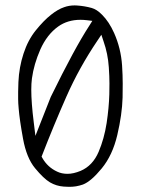

<svg xmlns="http://www.w3.org/2000/svg" viewBox="-20 -748 540 728"><path d="M285.6 -100.1Q258.3 -88.9 236.1 -88.9Q213.9 -88.9 196.8 -97.2Q160.6 -113.8 140.6 -148.9L137.7 -154.3Q183.1 -271.5 231.7 -381.6Q280.3 -491.7 349.6 -594.2L364.3 -616.2L372.6 -591.3Q389.2 -544.4 392.6 -492.7Q395 -457 395 -431.6Q395 -406.2 394.5 -390.6Q393.1 -339.8 384.3 -281.2Q375 -221.7 354 -172.4Q331.5 -119.6 285.6 -100.1ZM221.7 -40.5Q235.4 -39.6 241.7 -39.6Q248 -39.6 254.6 -40Q261.2 -40.5 268.1 -41.5Q281.7 -43.9 294.4 -48.3Q325.2 -60.1 365.7 -109.4Q406.7 -159.2 424.8 -236.3Q442.9 -313.5 444.8 -377.9Q445.3 -399.4 445.3 -430.7Q445.3 -461.9 442.9 -499.5Q438.5 -564.9 412.6 -623Q393.6 -665.5 367.2 -691.9Q347.2 -712.4 327.6 -717.8Q301.3 -725.1 272.9 -727.1Q268.1 -727.5 263.2 -727.5Q241.7 -727.5 223.1 -720.7Q199.7 -712.9 173.3 -691.9Q146 -670.4 116 -633.3Q85.9 -596.2 69.1 -544.4Q52.2 -492.7 49.8 -436.5Q48.8 -412.6 48.8 -399.7Q48.8 -386.7 48.8 -372.3Q48.8 -357.9 50.8 -336.4Q54.2 -293.9 67.4 -221.7Q80.6 -149.4 112.8 -110.4Q145.5 -70.8 169.4 -56.6Q193.4 -42.5 221.7 -40.5ZM172.4 -380.4V-380.9ZM98.6 -407.7Q98.6 -432.1 101.1 -450.7Q108.4 -504.4 132.8 -560.1Q158.2 -617.2 200.7 -647.5Q236.3 -672.9 285.2 -672.9Q296.9 -672.9 309.1 -671.4L330.1 -668.9L318.8 -650.9Q262.7 -564.9 172.4 -380.4L114.3 -232.9L107.9 -284.7Q98.6 -358.9 98.6 -407.7Z"/></svg>

Font: NaikaiFont
Style: ExtraLight
Weight: 200
Version: Version 1.89